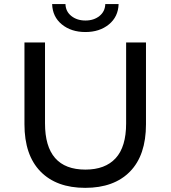

<svg xmlns="http://www.w3.org/2000/svg" viewBox="-20 -907 831 935"><path d="M99.1 -301.8V-700.2H199.2V-306.2Q199.2 -81.1 396 -81.1Q492.2 -81.1 543.2 -136.5Q594.2 -191.9 594.2 -306.2V-700.2H690.9V-301.8Q690.9 -150.9 613 -71.5Q535.2 7.8 395 7.8Q254.9 7.8 177 -72Q99.1 -151.9 99.1 -301.8ZM233.9 -887.2H298.8Q299.8 -851.1 327.4 -829.1Q355 -807.1 396 -807.1Q437 -807.1 464.4 -829.1Q491.7 -851.1 492.7 -887.2H557.6Q555.7 -825.2 510.3 -788.1Q464.8 -751 396 -751Q326.7 -751 281.2 -788.1Q235.8 -825.2 233.9 -887.2Z"/></svg>

Font: Montserrat Medium
Style: Regular
Weight: 500
Designer: Julieta Ulanovsky
Foundry: Julieta Ulanovsky
Version: Version 7.200